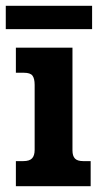

<svg xmlns="http://www.w3.org/2000/svg" viewBox="-38 -645 351 665"><path d="M-18 -625H281V-544H-18ZM17 -87H43Q64 -87 73 -96.5Q82 -106 82 -126V-351Q82 -373 74.5 -383Q67 -393 45 -393H17V-480H213V-124Q213 -105 221.5 -96Q230 -87 250 -87H276V0H17Z"/></svg>

Font: Pridi Medium
Style: Regular
Weight: 500
Designer: Katatrad Team
Foundry: CadsonDemak
Version: Version 1.001